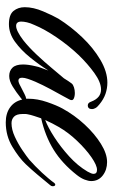

<svg xmlns="http://www.w3.org/2000/svg" viewBox="117 -495 393 667"><g transform="rotate(90 313.5 -161.5)"><path d="M405 15Q374 15 353 0Q332 -15 326 -42L320 -37Q300 -21 280.5 -9Q261 3 244 3Q226 3 215 -8.5Q204 -20 204 -45Q204 -63 210 -88Q212 -99 216.5 -110Q221 -121 225 -133Q205 -101 179.5 -69.5Q154 -38 125 -17Q96 4 64 4Q31 4 18 -12Q5 -28 5 -51Q5 -81 19.5 -115Q34 -149 45 -168Q72 -211 109 -250Q146 -289 187.5 -313.5Q229 -338 267 -338Q287 -338 306 -331.5Q325 -325 343 -310Q352 -303 355.5 -296.5Q359 -290 359 -285Q359 -270 346 -270Q337 -270 333 -282Q320 -316 291 -316Q266 -316 234 -293Q202 -270 171 -238Q137 -202 109 -160.5Q81 -119 67 -85Q60 -70 57.5 -58.5Q55 -47 55 -39Q55 -21 70 -21Q87 -21 120 -46Q144 -65 169.5 -92Q195 -119 217 -145.5Q239 -172 252 -187Q257 -195 261.5 -202Q266 -209 270 -214Q274 -219 283.5 -222Q293 -225 303 -225Q315 -225 323 -221Q331 -217 326 -207Q326 -206 315 -186.5Q304 -167 289.5 -140Q275 -113 264 -88Q258 -74 254 -62Q250 -50 250 -42Q250 -29 260 -29Q267 -29 281 -37Q297 -45 306.5 -50Q316 -55 323 -56V-64Q323 -95 334.5 -128.5Q346 -162 357 -182Q380 -224 412.5 -259Q445 -294 479.5 -315.5Q514 -337 543 -337Q570 -337 589.5 -322Q609 -307 609 -282Q609 -272 604 -259Q599 -246 588 -232Q548 -181 500.5 -151.5Q453 -122 391 -108Q387 -96 383 -84Q379 -72 377 -61Q376 -57 376 -52.5Q376 -48 376 -44Q376 -23 385 -14Q394 -5 408 -5Q430 -5 455 -16.5Q480 -28 502 -43Q524 -58 535 -67Q546 -77 557 -87.5Q568 -98 580 -111Q590 -122 599 -132.5Q608 -143 616 -154Q619 -157 621 -157Q627 -157 627 -148Q627 -143 623 -139Q605 -117 587 -95.5Q569 -74 550 -54Q528 -31 490 -8Q452 15 405 15ZM397 -122Q423 -132 457 -154Q491 -176 523.5 -205.5Q556 -235 576 -269Q584 -283 584 -290Q584 -302 570 -302Q554 -302 526 -282.5Q498 -263 469 -232.5Q440 -202 421 -169Q415 -159 409 -147Q403 -135 397 -122Z"/></g></svg>

Font: Birthstone Bounce
Style: Regular
Weight: 400
Designer: Robert E. Leuschke
Foundry: Rob Leuschke
Version: Version 1.010; ttfautohint (v1.8.3)